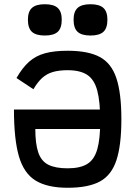

<svg xmlns="http://www.w3.org/2000/svg" viewBox="-20 -874 640 908"><path d="M300 -634Q397 -634 452 -604.5Q507 -575 530.5 -504Q554 -433 554 -310Q554 -187 530.5 -116Q507 -45 452 -15.5Q397 14 300 14Q204 14 148.5 -20Q93 -54 69.5 -134.5Q46 -215 46 -356H506V-264H147Q147 -194 161 -153Q175 -112 208.5 -95Q242 -78 300 -78Q359 -78 392.5 -98.5Q426 -119 440 -168Q454 -217 454 -301Q454 -393 440 -445.5Q426 -498 392.5 -520Q359 -542 300 -542Q259 -542 230 -533.5Q201 -525 179.5 -505.5Q158 -486 138 -452L58 -505Q86 -554 117.5 -582Q149 -610 192.5 -622Q236 -634 300 -634ZM408 -706Q366 -706 347 -723.5Q328 -741 328 -781Q328 -819 347 -836.5Q366 -854 408 -854Q450 -854 469 -836.5Q488 -819 488 -781Q488 -741 469 -723.5Q450 -706 408 -706ZM192 -706Q150 -706 131 -723.5Q112 -741 112 -781Q112 -819 131 -836.5Q150 -854 192 -854Q234 -854 253 -836.5Q272 -819 272 -781Q272 -741 253 -723.5Q234 -706 192 -706Z"/></svg>

Font: Victor Mono Thin
Style: Regular
Weight: 100
Monospace: yes
Designer: Rune Bjørnerås
Version: Version 1.561;gftools[0.9.30]